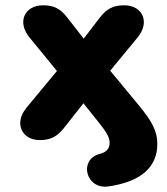

<svg xmlns="http://www.w3.org/2000/svg" viewBox="-20 -521 630 725"><path d="M389 183C515 165 574 108 574 23C574 -26 555 -62 502 -126L396 -254L500 -380C548 -439 517 -501 449 -501C408 -501 383 -488 358 -456L296 -375L233 -456C208 -488 184 -501 142 -501C74 -501 43 -439 91 -380L195 -253L79 -113C32 -55 63 8 130 8C172 8 196 -6 221 -37L295 -131L355 -56C383 -21 394 -1 394 17C394 40 383 54 354 61C277 83 304 195 389 183Z"/></svg>

Font: Nunito Black
Style: Regular
Weight: 900
Designer: Vernon Adams
Foundry: Vernon Adams
Version: Version 3.602